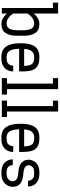

<svg xmlns="http://www.w3.org/2000/svg" viewBox="884 -1693 814 2622"><g transform="rotate(90 1291.0 -382.0)"><path d="M89.4 0V-697.8H15.6V-768.6H165V-437Q191.4 -469.2 227.8 -491Q264.2 -512.7 308.1 -512.7Q392.6 -512.7 430.4 -456.5Q468.3 -400.4 468.3 -301.3V-205.6Q468.3 -106.4 430.4 -50.3Q392.6 5.9 308.1 5.9Q264.2 5.9 227.8 -15.9Q191.4 -37.6 165 -69.8V0ZM299.8 -441.9Q267.6 -441.9 240.2 -426.3Q212.9 -410.6 193.6 -389.4Q174.3 -368.2 165 -350.1V-156.7Q174.3 -138.7 193.6 -117.4Q212.9 -96.2 240.2 -80.6Q267.6 -64.9 299.8 -64.9Q348.1 -64.9 370.6 -101.8Q393.1 -138.7 393.1 -219.2V-287.6Q393.1 -368.2 370.6 -405Q348.1 -441.9 299.8 -441.9Z M756.8 5.9Q659.2 5.9 615 -59.6Q570.8 -125 570.8 -242.2V-270.5Q570.8 -387.7 615 -450.2Q659.2 -512.7 756.8 -512.7H775.4Q866.7 -512.7 910.9 -462.9Q955.1 -413.1 955.1 -294.9V-236.3H646.5Q647.5 -155.3 672.4 -110.1Q697.3 -64.9 761.7 -64.9H775.4Q816.9 -64.9 838.6 -79.3Q860.4 -93.8 868.7 -114Q877 -134.3 877 -151.9V-155.3H955.1V-147Q955.1 -112.3 937.3 -76.9Q919.4 -41.5 881.1 -17.8Q842.8 5.9 780.8 5.9ZM761.7 -441.9Q703.6 -441.9 677.7 -406.7Q651.9 -371.6 647.5 -304.7H879.4Q878.4 -378.9 854.7 -410.4Q831.1 -441.9 774.9 -441.9Z M1047.4 0V-70.8H1121.6V-697.8H1047.4V-768.6H1196.8V-70.8H1271V0Z M1354 0V-70.8H1428.2V-697.8H1354V-768.6H1503.4V-70.8H1577.6V0Z M1856.4 5.9Q1758.8 5.9 1714.6 -59.6Q1670.4 -125 1670.4 -242.2V-270.5Q1670.4 -387.7 1714.6 -450.2Q1758.8 -512.7 1856.4 -512.7H1875Q1966.3 -512.7 2010.5 -462.9Q2054.7 -413.1 2054.7 -294.9V-236.3H1746.1Q1747.1 -155.3 1772 -110.1Q1796.9 -64.9 1861.3 -64.9H1875Q1916.5 -64.9 1938.2 -79.3Q1960 -93.8 1968.3 -114Q1976.6 -134.3 1976.6 -151.9V-155.3H2054.7V-147Q2054.7 -112.3 2036.9 -76.9Q2019 -41.5 1980.7 -17.8Q1942.4 5.9 1880.4 5.9ZM1861.3 -441.9Q1803.2 -441.9 1777.3 -406.7Q1751.5 -371.6 1747.1 -304.7H1979Q1978 -378.9 1954.3 -410.4Q1930.7 -441.9 1874.5 -441.9Z M2330.6 5.9Q2269 5.9 2230.5 -17.3Q2191.9 -40.5 2174.3 -75.2Q2156.7 -109.9 2156.7 -144.5V-149.4H2234.4V-146Q2234.4 -128.4 2242.7 -109.6Q2251 -90.8 2272.9 -77.9Q2294.9 -64.9 2335.9 -64.9H2348.6Q2388.7 -64.9 2412.1 -78.1Q2435.5 -91.3 2445.6 -110.4Q2455.6 -129.4 2455.1 -146.5Q2454.6 -166 2445.6 -182.6Q2436.5 -199.2 2411.6 -210.4Q2386.7 -221.7 2337.9 -225.1Q2272 -229.5 2233.4 -248.8Q2194.8 -268.1 2178.2 -297.9Q2161.6 -327.6 2161.6 -363.3V-371.6Q2161.6 -402.3 2179.7 -435.1Q2197.8 -467.8 2235.1 -490.2Q2272.5 -512.7 2331.1 -512.7H2351.6Q2413.6 -512.7 2451.9 -490.5Q2490.2 -468.3 2508.1 -434.3Q2525.9 -400.4 2525.9 -365.7V-357.4H2447.8V-360.8Q2447.8 -378.4 2439.5 -397.2Q2431.2 -416 2409.4 -429Q2387.7 -441.9 2346.2 -441.9H2336.4Q2296.9 -441.9 2275.4 -429.2Q2253.9 -416.5 2245.4 -399.4Q2236.8 -382.3 2236.8 -368.7Q2236.8 -350.6 2244.9 -335Q2252.9 -319.3 2277.1 -308.6Q2301.3 -297.9 2349.6 -293.9Q2418 -289.1 2457.5 -269.8Q2497.1 -250.5 2513.9 -220.2Q2530.8 -189.9 2530.8 -152.3V-146Q2530.8 -112.3 2512 -77.1Q2493.2 -42 2454.1 -18.1Q2415 5.9 2354 5.9Z"/></g></svg>

Font: Kay Pho Du Medium
Style: Regular
Weight: 500
Designer: Victor Gaultney, Khu Oo Reh
Foundry: SIL International
Version: Version 3.000